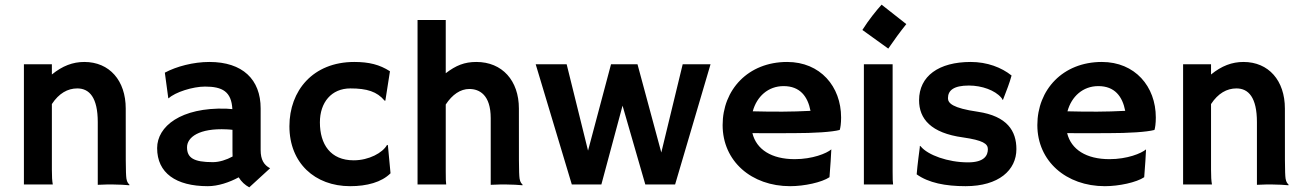

<svg xmlns="http://www.w3.org/2000/svg" viewBox="-20 -783 5545 815"><path d="M81.5 0H204.1C201.2 -16.1 200.2 -33.7 200.2 -62.5V-341.3C230 -386.7 267.1 -407.7 308.1 -407.7C359.4 -407.7 395 -369.1 395 -264.6V1.5C429.7 -0.5 451.2 0 457 0C483.9 0 514.2 2 528.8 3.4L529.8 1.5C525.9 -3.4 519 -8.3 516.6 -24.9C513.2 -48.8 513.7 -111.8 513.7 -322.3C513.7 -440.9 444.8 -520 337.9 -520C289.1 -520 245.1 -503.4 200.2 -466.8V-510.3H81.5Z M647 -154.3C647 -48.8 726.6 7.3 862.3 7.3C905.3 7.3 953.6 -8.8 993.2 -30.3C1004.9 -11.2 1020 2.4 1038.1 12.2L1126.5 -68.8C1100.1 -82.5 1086.4 -105.5 1086.4 -146V-322.8C1086.4 -445.8 1009.8 -520 868.7 -520C800.8 -520 729 -501 679.7 -474.6L694.3 -366.7L695.8 -365.7C723.1 -391.6 798.3 -415.5 850.1 -415.5C923.8 -415.5 962.4 -394.5 966.3 -319.8C958.5 -320.8 947.8 -321.3 939.9 -321.8C748 -327.6 647 -246.6 647 -154.3ZM773.9 -157.7C773.9 -200.2 824.7 -239.7 942.4 -233.9C952.1 -233.4 960 -232.9 966.8 -231.9V-141.6C966.8 -133.8 966.8 -126 967.3 -118.7C941.4 -104.5 911.1 -94.7 883.3 -94.7C801.8 -94.7 773.9 -113.3 773.9 -157.7Z M1208.5 -247.1C1208.5 -90.8 1316.9 7.3 1466.3 7.3C1537.1 7.3 1599.6 -9.3 1637.7 -47.4L1626.5 -166.5L1623 -168C1604.5 -134.3 1545.9 -102.5 1481.4 -102.5C1382.8 -102.5 1337.9 -170.4 1337.9 -263.7C1337.9 -348.1 1386.7 -407.7 1467.3 -407.7C1538.1 -407.7 1580.6 -394 1612.3 -356L1615.7 -355.5L1635.3 -480.5C1591.3 -508.8 1546.4 -520 1483.9 -520C1308.1 -520 1208.5 -397.9 1208.5 -247.1Z M1752.4 0H1874C1872.6 -8.3 1872.1 -21.5 1872.1 -54.7V-339.4C1899.9 -381.8 1934.6 -405.3 1972.2 -405.3C2014.6 -405.3 2063 -380.9 2063 -281.2V1.5C2097.7 -0.5 2120.1 0 2126 0C2152.8 0 2183.1 2 2197.8 3.4L2198.7 1.5C2194.8 -3.4 2188 -8.3 2185.5 -24.9C2182.1 -48.8 2182.6 -111.8 2182.6 -322.3C2182.6 -440.9 2111.8 -520 2002 -520C1951.7 -520 1915.5 -505.4 1872.1 -472.2V-698.2H1752.4Z M2407.2 0H2532.7L2622.6 -334.5L2719.2 0H2845.7L2996.1 -510.3H2877.9L2787.1 -135.7L2686 -510.3H2573.7L2476.1 -143.6L2385.3 -510.3H2253.9Z M3047.4 -252C3047.4 -98.6 3169.9 7.3 3334 7.3C3394 7.3 3468.3 -8.8 3501 -30.8C3505.4 -86.9 3507.3 -117.2 3508.8 -148.9C3488.8 -131.8 3428.7 -107.4 3353.5 -107.4C3254.9 -107.4 3190.9 -148.4 3173.8 -217.8C3214.8 -217.3 3299.8 -217.8 3345.7 -217.8C3436.5 -217.8 3512.2 -222.7 3544.4 -231.4C3547.4 -239.3 3550.3 -259.3 3550.3 -284.2C3550.3 -416 3461.9 -520 3321.3 -520C3155.3 -520 3047.4 -401.9 3047.4 -252ZM3175.3 -310.5C3192.4 -373.5 3240.7 -417.5 3306.2 -417.5C3376 -417.5 3408.7 -373.5 3420.4 -312.5C3386.7 -310.5 3332.5 -309.1 3302.7 -309.1C3273.4 -309.1 3207 -309.1 3175.3 -310.5Z M3750.5 -576.7C3776.9 -615.2 3799.3 -646 3827.1 -680.7L3722.2 -763.2C3699.7 -738.3 3667.5 -698.7 3640.6 -655.8ZM3647 0H3771C3769.5 -8.3 3769 -21.5 3769 -54.7V-510.3H3647Z M3871.1 -43C3921.4 -6.8 3993.2 7.3 4078.6 7.3C4219.7 7.3 4294.4 -61 4294.4 -149.9C4294.4 -227.1 4255.4 -290 4130.9 -308.6C4022.9 -324.2 4003.9 -345.2 4003.9 -366.2C4003.9 -399.4 4028.3 -419.9 4092.8 -419.9C4148.4 -419.9 4203.6 -399.4 4229.5 -369.1C4229.5 -368.2 4233.9 -364.7 4233.9 -362.3C4235.4 -360.4 4235.8 -358.9 4236.8 -358.9C4237.3 -358.9 4237.8 -359.4 4238.8 -362.8C4253.9 -402.3 4264.6 -428.2 4273.9 -462.4C4231.4 -496.6 4170.4 -520 4100.6 -520C3964.8 -520 3881.3 -460 3881.3 -357.4C3881.3 -279.3 3930.7 -218.3 4067.9 -199.7C4152.3 -187.5 4173.3 -172.9 4173.3 -149.9C4173.3 -123.5 4158.7 -93.8 4088.9 -93.8C4003.4 -93.8 3918.5 -125 3888.7 -161.1C3884.3 -165.5 3884.3 -165 3884.3 -157.2C3883.3 -148.9 3874 -82 3871.1 -43Z M4383.3 -252C4383.3 -98.6 4505.9 7.3 4669.9 7.3C4730 7.3 4804.2 -8.8 4836.9 -30.8C4841.3 -86.9 4843.3 -117.2 4844.7 -148.9C4824.7 -131.8 4764.6 -107.4 4689.5 -107.4C4590.8 -107.4 4526.9 -148.4 4509.8 -217.8C4550.8 -217.3 4635.7 -217.8 4681.6 -217.8C4772.5 -217.8 4848.1 -222.7 4880.4 -231.4C4883.3 -239.3 4886.2 -259.3 4886.2 -284.2C4886.2 -416 4797.9 -520 4657.2 -520C4491.2 -520 4383.3 -401.9 4383.3 -252ZM4511.2 -310.5C4528.3 -373.5 4576.7 -417.5 4642.1 -417.5C4711.9 -417.5 4744.6 -373.5 4756.3 -312.5C4722.7 -310.5 4668.5 -309.1 4638.7 -309.1C4609.4 -309.1 4543 -309.1 4511.2 -310.5Z M5002 0H5124.5C5121.6 -16.1 5120.6 -33.7 5120.6 -62.5V-341.3C5150.4 -386.7 5187.5 -407.7 5228.5 -407.7C5279.8 -407.7 5315.4 -369.1 5315.4 -264.6V1.5C5350.1 -0.5 5371.6 0 5377.4 0C5404.3 0 5434.6 2 5449.2 3.4L5450.2 1.5C5446.3 -3.4 5439.5 -8.3 5437 -24.9C5433.6 -48.8 5434.1 -111.8 5434.1 -322.3C5434.1 -440.9 5365.2 -520 5258.3 -520C5209.5 -520 5165.5 -503.4 5120.6 -466.8V-510.3H5002Z"/></svg>

Font: HammersmithOne
Style: Regular
Weight: 400
Designer: Nicole Fally
Foundry: Nicole Fally
Version: Version 1.003